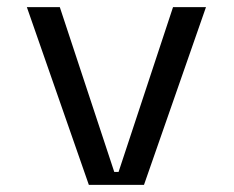

<svg xmlns="http://www.w3.org/2000/svg" viewBox="-20 -516 652 536"><path d="M382 0H228L55 -496H147L299 -36H311L463 -496H555Z"/></svg>

Font: Space Mono
Style: Regular
Weight: 400
Monospace: yes
Designer: Colophon Foundry / Benjamin Critton
Foundry: Colophon Foundry
Version: Version 1.000;PS 1.003;hotconv 1.0.81;makeotf.lib2.5.63406